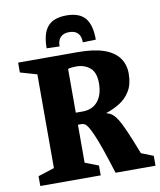

<svg xmlns="http://www.w3.org/2000/svg" viewBox="-88 -872 786 942"><g transform="rotate(-10 305.0 -401.0)"><path d="M36 0V-49L117 -75V-542L34 -566V-615H331Q412 -615 462 -597Q512 -579 535.5 -546Q559 -513 559 -468Q559 -416 538.5 -382Q518 -348 485.5 -328Q453 -308 416 -296Q432 -292 444.5 -283Q457 -274 471 -252Q485 -230 503.5 -187.5Q522 -145 550 -73L610 -49V0H411Q388 -74 371 -122.5Q354 -171 341.5 -199.5Q329 -228 320 -242Q311 -256 303.5 -260Q296 -264 290 -264H270V-75L337 -49V0ZM270 -324H304Q353 -324 380 -357Q407 -390 407 -447Q407 -501 379.5 -524Q352 -547 312 -547Q298 -547 286.5 -545.5Q275 -544 270 -542ZM248 -658 184 -660Q184 -734 213.5 -768Q243 -802 307 -802Q371 -802 400 -768Q429 -734 429 -660L364 -658Q364 -688 349.5 -703.5Q335 -719 306 -719Q278 -719 263 -703.5Q248 -688 248 -658Z"/></g></svg>

Font: Manuale ExtraBold
Style: Regular
Weight: 800
Version: Version 1.002